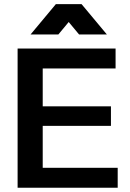

<svg xmlns="http://www.w3.org/2000/svg" viewBox="-20 -897 619 916"><path d="M183.8 -96.5V-296.5H509.3V-389.6H183.8V-570.3H531.4V-665.3H64V-1.5H541.5V-96.5ZM307.8 -792 357.2 -732.6H489.9L369.1 -877.3H246.5L125.8 -732.6H258.4Z"/></svg>

Font: Diatome Awesome Semibold
Style: Regular
Weight: 400
Designer: 15.100.17
Foundry: 15.100.17
Version: Version 1.005;Fontself Maker 3.5.8